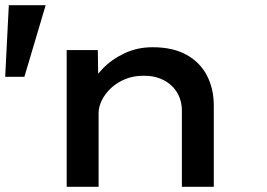

<svg xmlns="http://www.w3.org/2000/svg" viewBox="-32 -720 1029 740"><path d="M-12 -424 2 -700H144L62 -424ZM225 0V-527H345L347 -387L310 -381Q329 -419 363.5 -455Q398 -491 447.5 -514.5Q497 -538 556 -538Q634 -538 686.5 -509Q739 -480 765.5 -429Q792 -378 792 -313V0H669V-292Q669 -334 649.5 -365Q630 -396 596 -412.5Q562 -429 520 -428Q482 -428 450.5 -415Q419 -402 396 -380.5Q373 -359 360.5 -333.5Q348 -308 348 -284V0H287Q259 0 243.5 0Q228 0 225 0Z"/></svg>

Font: Lexend Tera Medium
Style: Regular
Weight: 500
Designer: Bonnie Shaver-Troup, Thomas Jockin
Foundry: Lexend
Version: Version 1.007